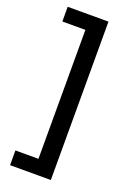

<svg xmlns="http://www.w3.org/2000/svg" viewBox="-169 -818 716 1032"><g transform="rotate(20 189.0 -302.0)"><path d="M263.8 -754.6H30.5V-670.5H162.3V67.1H30.5V151.3H263.8Z"/></g></svg>

Font: Magic Ui Pro Medium
Style: Regular
Weight: 500
Designer: Stefan Endress, Andreas Faust
Version: Version 1.000;FEAKit 1.0